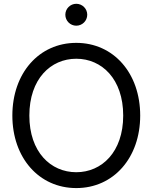

<svg xmlns="http://www.w3.org/2000/svg" viewBox="-20 -961 789 993"><path d="M374.5 11.7C567.4 11.7 705.1 -145 705.1 -363.3C705.1 -582.5 567.4 -739.3 374.5 -739.3C181.6 -739.3 43.9 -582.5 43.9 -363.3C43.9 -145 181.6 11.7 374.5 11.7ZM374.5 -70.3C242.2 -70.3 131.8 -174.8 131.8 -363.3C131.8 -552.7 242.2 -657.2 374.5 -657.2C506.3 -657.2 617.2 -552.7 617.2 -363.3C617.2 -174.8 506.3 -70.3 374.5 -70.3ZM374.5 -828.1C405.8 -828.1 431.2 -853.5 431.2 -884.8C431.2 -916 405.8 -941.4 374.5 -941.4C343.3 -941.4 317.9 -916 317.9 -884.8C317.9 -853.5 343.3 -828.1 374.5 -828.1Z"/></svg>

Font: Raveo Display Display
Style: Regular
Weight: 400
Designer: Jakub Foglar, Rasmus Andersson (Inter)
Foundry: Jakubfoglar.com
Version: Version 1.100;Glyphs 3.2.3 (3260)